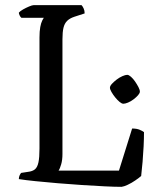

<svg xmlns="http://www.w3.org/2000/svg" viewBox="-20 -724 613 744"><path d="M451 0Q425 0 385 -2Q345 -4 298 -7Q251 -10 204 -14Q157 -18 117.5 -22Q78 -26 53 -30Q53 -38 56 -44.5Q59 -51 62 -54L88 -58Q106 -60 115.5 -68Q125 -76 129 -95Q133 -114 133 -148V-578Q133 -603 136 -619Q139 -635 143.5 -644Q148 -653 150 -655H63Q59 -658 56 -664.5Q53 -671 53 -675Q58 -681 69.5 -687.5Q81 -694 93 -699Q105 -704 110 -704H296Q300 -700 304 -691.5Q308 -683 308 -672L268 -659Q250 -653 240 -643Q230 -633 226 -616.5Q222 -600 222 -572V-127Q222 -104 217 -87Q212 -70 207 -63H441L492 -226Q510 -226 521.5 -221Q533 -216 538 -212Q538 -187 536.5 -156.5Q535 -126 532.5 -97Q530 -68 527 -42Q519 -35 504.5 -25Q490 -15 475 -8Q460 -1 451 0ZM458 -322Q452 -322 443.5 -329Q435 -336 426.5 -346.5Q418 -357 412 -367.5Q406 -378 406 -384Q406 -391 414 -399.5Q422 -408 432.5 -416Q443 -424 454.5 -429Q466 -434 473 -434Q479 -434 487.5 -426.5Q496 -419 503.5 -408Q511 -397 516.5 -386.5Q522 -376 522 -369Q522 -363 515 -355Q508 -347 497.5 -339Q487 -331 476 -326.5Q465 -322 458 -322Z"/></svg>

Font: Texturina Medium 12pt Light
Style: Regular
Weight: 300
Version: Version 1.002